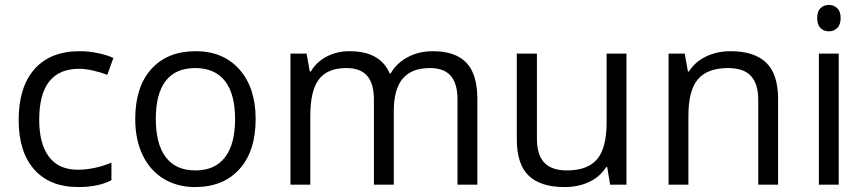

<svg xmlns="http://www.w3.org/2000/svg" viewBox="-20 -754 3531 784"><path d="M299.8 9.8Q183.6 9.8 119.9 -61.8Q56.2 -133.3 56.2 -264.2Q56.2 -398.4 120.8 -471.7Q185.5 -544.9 305.2 -544.9Q343.8 -544.9 382.3 -536.6Q420.9 -528.3 442.9 -517.1L418 -448.2Q391.1 -459 359.4 -466.1Q327.6 -473.1 303.2 -473.1Q140.1 -473.1 140.1 -265.1Q140.1 -166.5 179.9 -113.8Q219.7 -61 297.9 -61Q364.7 -61 435.1 -89.8V-18.1Q381.3 9.8 299.8 9.8Z M1023.9 -268.1Q1023.9 -137.2 958 -63.7Q892.1 9.8 775.9 9.8Q704.1 9.8 648.4 -23.9Q592.8 -57.6 562.5 -120.6Q532.2 -183.6 532.2 -268.1Q532.2 -398.9 597.7 -471.9Q663.1 -544.9 779.3 -544.9Q891.6 -544.9 957.8 -470.2Q1023.9 -395.5 1023.9 -268.1ZM616.2 -268.1Q616.2 -165.5 657.2 -111.8Q698.2 -58.1 777.8 -58.1Q857.4 -58.1 898.7 -111.6Q939.9 -165 939.9 -268.1Q939.9 -370.1 898.7 -423.1Q857.4 -476.1 776.9 -476.1Q697.3 -476.1 656.7 -423.8Q616.2 -371.6 616.2 -268.1Z M1848.1 0V-348.1Q1848.1 -412.1 1820.8 -444.1Q1793.5 -476.1 1735.8 -476.1Q1660.2 -476.1 1624 -432.6Q1587.9 -389.2 1587.9 -298.8V0H1506.8V-348.1Q1506.8 -412.1 1479.5 -444.1Q1452.1 -476.1 1394 -476.1Q1317.9 -476.1 1282.5 -430.4Q1247.1 -384.8 1247.1 -280.8V0H1166V-535.2H1231.9L1245.1 -461.9H1249Q1272 -501 1313.7 -522.9Q1355.5 -544.9 1407.2 -544.9Q1532.7 -544.9 1571.3 -454.1H1575.2Q1599.1 -496.1 1644.5 -520.5Q1689.9 -544.9 1748 -544.9Q1838.9 -544.9 1884 -498.3Q1929.2 -451.7 1929.2 -349.1V0Z M2172.4 -535.2V-188Q2172.4 -122.6 2202.1 -90.3Q2231.9 -58.1 2295.4 -58.1Q2379.4 -58.1 2418.2 -104Q2457 -149.9 2457 -253.9V-535.2H2538.1V0H2471.2L2459.5 -71.8H2455.1Q2430.2 -32.2 2386 -11.2Q2341.8 9.8 2285.2 9.8Q2187.5 9.8 2138.9 -36.6Q2090.3 -83 2090.3 -185.1V-535.2Z M3076.2 0V-346.2Q3076.2 -411.6 3046.4 -443.8Q3016.6 -476.1 2953.1 -476.1Q2869.1 -476.1 2830.1 -430.7Q2791 -385.3 2791 -280.8V0H2710V-535.2H2775.9L2789.1 -461.9H2793Q2817.9 -501.5 2862.8 -523.2Q2907.7 -544.9 2962.9 -544.9Q3059.6 -544.9 3108.4 -498.3Q3157.2 -451.7 3157.2 -349.1V0Z M3404.8 0H3323.7V-535.2H3404.8ZM3316.9 -680.2Q3316.9 -708 3330.6 -720.9Q3344.2 -733.9 3364.7 -733.9Q3384.3 -733.9 3398.4 -720.7Q3412.6 -707.5 3412.6 -680.2Q3412.6 -652.8 3398.4 -639.4Q3384.3 -626 3364.7 -626Q3344.2 -626 3330.6 -639.4Q3316.9 -652.8 3316.9 -680.2Z"/></svg>

Font: Samim FD
Style: FD
Weight: 400
Foundry: DejaVu fonts team - Redesigned by Saber Rastikerdar
Version: Version 4.00 December 17, 2020